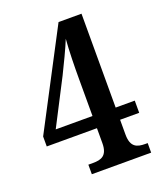

<svg xmlns="http://www.w3.org/2000/svg" viewBox="-133 -801 750 888"><g transform="rotate(-20 242.0 -357.0)"><path d="M165 0H457V-47H445C406 -47 374 -56 374 -119V-192H468V-252H374V-714H261L13 -241V-192H260V-119C260 -56 228 -47 188 -47H165ZM79 -252 194 -475C214 -515 252 -594 266 -630C261 -568 260 -494 260 -436V-252Z"/></g></svg>

Font: Noto Serif Devanagari Condensed SemiBold
Style: Regular
Weight: 600
Width: 3
Designer: Universal Thirst, Indian Type Foundry and the Monotype Design Team
Foundry: Monotype Imaging Inc.
Version: Version 2.004